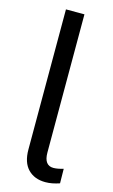

<svg xmlns="http://www.w3.org/2000/svg" viewBox="-128 -873 549 933"><g transform="rotate(15 146.5 -406.5)"><path d="M141 -360H136L124 -389H129ZM82 -120V-825H175V-130Q175 -97 187 -81Q199 -65 222 -65Q233 -65 246 -67.5Q259 -70 272 -74L273 -1Q255 5 237.5 8.5Q220 12 202 12Q147 12 114.5 -21.5Q82 -55 82 -120Z"/></g></svg>

Font: Yaldevi Medium
Style: Regular
Weight: 500
Designer: Sol Matas, Rajitha Manaperi, Kosala Senevirathne
Foundry: Mooniak
Version: Version 1.100